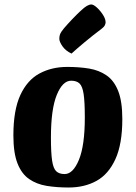

<svg xmlns="http://www.w3.org/2000/svg" viewBox="-20 -822 607 855"><path d="M285.4 13Q232.6 13 187.8 5.7Q143 -1.7 109.7 -24.7Q76.4 -47.6 58 -94.2Q39.6 -140.7 39.6 -219Q39.6 -331.2 70.3 -398.1Q101 -465 155.4 -494.5Q209.8 -524 279.6 -524Q332.4 -524 376.7 -516.7Q421 -509.3 454.4 -486.3Q487.9 -463.4 506.3 -416.8Q524.7 -370.3 524.7 -292Q524.7 -180.5 493.9 -113.3Q463.2 -46 409.7 -16.5Q356.2 13 285.4 13ZM267.7 -46.9Q305.4 -46.9 331.5 -110.5Q357.7 -174.1 357.7 -299.1Q357.7 -367.6 352.5 -402.6Q347.3 -437.7 334.3 -450.1Q321.3 -462.6 296.8 -462.6Q258.6 -462.6 232.7 -399Q206.8 -335.4 206.8 -209.6Q206.8 -142.2 212 -107.1Q217.2 -72 230.3 -59.5Q243.4 -46.9 267.7 -46.9ZM298.5 -583.4Q271.8 -596 258 -616.2Q244.2 -636.4 244.2 -648.7Q244.2 -658 246.1 -665.4Q248 -672.8 253.8 -681.3Q257 -686.6 264.3 -695.3Q271.6 -704 281.1 -714.4Q290.5 -724.8 300.4 -735.2Q310.3 -745.5 319.8 -755.1Q329.3 -764.6 336.5 -771.2Q355.6 -789.5 366.9 -795.8Q378.3 -802.1 386.5 -802.1Q396.3 -802.1 411.3 -788.5Q426.2 -775 438.3 -756.3Q450.3 -737.6 450.3 -722.5Q450.3 -717 446.8 -709.5Q443.3 -701.9 431.5 -693.1Q415.5 -681.4 395.3 -665.3Q375.1 -649.3 355.8 -633.2Q336.5 -617.2 321.1 -603.7Q305.8 -590.2 298.5 -583.4Z"/></svg>

Font: Briem Hand Thin
Style: Regular
Weight: 100
Designer: Gunnlaugur SE Briem, Eben Sorkin
Foundry: Sorkin Type Co.
Version: Version 1.003